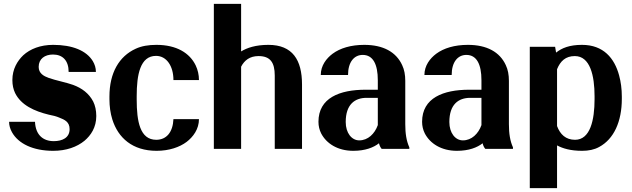

<svg xmlns="http://www.w3.org/2000/svg" viewBox="-20 -770 3268 993"><path d="M27 -140C27 -122 32 -104 42 -86C75 -27 151 10 255 10C323 10 378 -10 417 -42C450 -70 478 -111 478 -170C478 -199 472 -225 462 -245C440 -287 404 -314 358 -331C322 -344 268 -354 232 -367C207 -376 180 -390 180 -424C180 -466 212 -488 254 -488C304 -488 335 -457 335 -398H476C476 -419 470 -437 460 -454C427 -508 355 -538 255 -538C189 -538 136 -517 100 -484C70 -455 44 -413 44 -356C44 -330 49 -308 58 -289C89 -226 158 -195 232 -177C254 -173 272 -168 286 -162C314 -151 340 -140 340 -102C340 -58 303 -40 258 -40C203 -40 164 -72 161 -140Z M546 -257C546 -220 551 -184 561 -152C591 -57 665 10 790 10C855 10 909 -9 945 -36C979 -62 1009 -102 1009 -154H877C874 -86 841 -47 788 -47C704 -47 687 -142 687 -255V-273C687 -384 705 -481 787 -481C841 -481 877 -429 877 -356H1009C1009 -383 1003 -409 992 -432C961 -496 893 -538 789 -538C748 -538 712 -532 682 -518C596 -479 546 -393 546 -271Z M1086 0H1227V-425C1244 -458 1272 -480 1317 -480C1377 -480 1401 -448 1401 -379V0H1542V-333C1542 -460 1493 -538 1368 -538C1303 -538 1258 -523 1227 -504V-750H1086Z M1627 -140C1627 -118 1632 -98 1641 -80C1668 -28 1726 10 1807 10C1869 10 1912 -7 1940 -29C1943 -17 1947 -8 1954 0H2097V-8C2082 -41 2076 -79 2076 -128V-352C2076 -383 2071 -410 2060 -433C2029 -501 1962 -538 1864 -538C1795 -538 1739 -521 1700 -492C1668 -468 1639 -431 1639 -382H1780C1780 -450 1812 -486 1856 -486C1909 -486 1934 -438 1934 -355V-306H1871C1737 -306 1627 -264 1627 -140ZM1768 -139C1768 -230 1815 -264 1876 -264H1934V-123C1918 -78 1883 -44 1838 -44C1799 -44 1768 -82 1768 -139Z M2163 -140C2163 -118 2168 -98 2177 -80C2204 -28 2262 10 2343 10C2405 10 2448 -7 2476 -29C2479 -17 2483 -8 2490 0H2633V-8C2618 -41 2612 -79 2612 -128V-352C2612 -383 2607 -410 2596 -433C2565 -501 2498 -538 2400 -538C2331 -538 2275 -521 2236 -492C2204 -468 2175 -431 2175 -382H2316C2316 -450 2348 -486 2392 -486C2445 -486 2470 -438 2470 -355V-306H2407C2273 -306 2163 -264 2163 -140ZM2304 -139C2304 -230 2351 -264 2412 -264H2470V-123C2454 -78 2419 -44 2374 -44C2335 -44 2304 -82 2304 -139Z M2720 203H2861V-18C2891 -2 2931 10 2991 10C3024 10 3054 4 3079 -10C3155 -51 3196 -141 3196 -259V-270C3196 -310 3191 -347 3182 -380C3158 -469 3101 -538 2990 -538C2926 -538 2886 -522 2856 -498L2851 -528H2720ZM2861 -118V-412C2878 -454 2905 -480 2953 -480C3032 -480 3055 -379 3055 -272V-257C3055 -150 3033 -47 2954 -47C2906 -47 2877 -75 2861 -118Z"/></svg>

Font: Aerodynamic
Style: Regular
Weight: 500
Designer: Google
Version: Version 2.000980; 2014